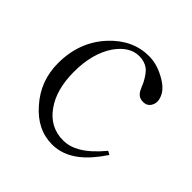

<svg xmlns="http://www.w3.org/2000/svg" viewBox="-139 -600 735 735"><g transform="rotate(45 228.5 -233.0)"><path d="M424.8 -109.4 410.2 -117.2Q367.2 -65.4 328.1 -43Q294.9 -23.4 259.8 -23.4Q188.5 -23.4 145.5 -84Q103.5 -142.6 103.5 -238.3Q103.5 -337.9 146.5 -401.4Q186.5 -458 238.3 -458Q267.6 -458 288.1 -442.4Q303.7 -429.7 320.3 -398.4L327.1 -382.8Q335 -363.3 341.8 -356.4Q352.5 -343.8 372.1 -343.8Q396.5 -343.8 406.2 -365.2Q416 -385.7 402.3 -413.1Q388.7 -440.4 347.7 -461.9Q305.7 -484.4 264.6 -484.4Q176.8 -484.4 109.4 -412.1Q37.1 -334 37.1 -218.8Q37.1 -123 99.6 -52.7Q160.2 17.6 241.2 17.6Q297.9 17.6 347.7 -21.5Q385.7 -50.8 424.8 -109.4Z"/></g></svg>

Font: Batang
Style: Regular
Weight: 400
Version: Version 2.21